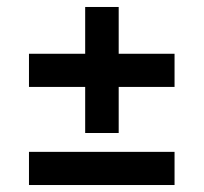

<svg xmlns="http://www.w3.org/2000/svg" viewBox="-20 -596 584 550"><path d="M63 -347V-442H480V-347ZM63 -66V-161H480V-66ZM224 -215V-576H320V-215Z"/></svg>

Font: Piazzolla Thin ExtraBold
Style: Regular
Weight: 800
Version: Version 2.005